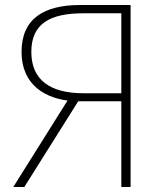

<svg xmlns="http://www.w3.org/2000/svg" viewBox="-20 -746 651 766"><path d="M464 0H501V-726H300C157 -726 66 -673 66 -539C66 -410 157 -349 278 -342H464ZM313 -374C180 -374 105 -427 105 -539C105 -652 180 -693 313 -693H464V-374ZM33 0H77L299 -353L257 -357Z"/></svg>

Font: Source Han Sans JP VF
Style: Regular
Weight: 250
Designer: Ryoko NISHIZUKA 西塚涼子 (kana, bopomofo & ideographs); Paul D. Hunt (Latin, Greek & Cyrillic); Sandoll Communications 산돌커뮤니
Foundry: Adobe
Version: Version 2.004;hotconv 1.0.118;makeotfexe 2.5.65603